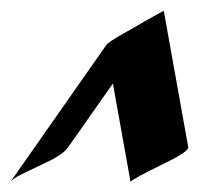

<svg xmlns="http://www.w3.org/2000/svg" viewBox="-20 -708 380 367"><path d="M339.8 -426.8Q341.3 -418 290 -393.6Q234.9 -366.7 229.5 -360.4L195.8 -548.3L110.4 -426.8Q100.6 -412.6 68.8 -397.7Q37.1 -382.8 21.7 -375.2Q6.3 -367.7 0 -360.4L182.6 -621.1Q186.5 -627.4 216.6 -644.3Q246.6 -661.1 257.8 -668Q278.3 -679.2 293 -687.5Z"/></svg>

Font: Fondamento
Style: Italic
Weight: 400
Italic angle: -12°
Version: Version 1.000